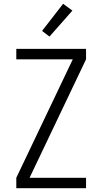

<svg xmlns="http://www.w3.org/2000/svg" viewBox="-20 -993 540 1013"><path d="M66 0V-55L364 -680H66V-735H434V-680L136 -55H434V0ZM241 -800 202 -830 313 -973 362 -937Z"/></svg>

Font: Iosevka Fixed Light
Style: Regular
Weight: 300
Monospace: yes
Designer: Belleve Invis
Foundry: Belleve Invis
Version: Version 32.3.0